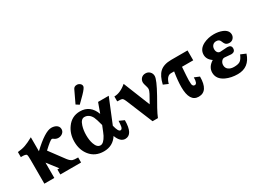

<svg xmlns="http://www.w3.org/2000/svg" viewBox="-38 -1329 2636 1966"><g transform="rotate(-30 1279.5 -346.0)"><path d="M517.1 0H271.5V-59.6H294.9L200.7 -181.2V0H83V-277.8Q83 -331.1 77.6 -342.3Q69.8 -358.9 10.3 -356V-416Q64.9 -420.9 103.5 -435.1Q140.1 -447.8 200.7 -481V-315.4Q353.5 -460 428.7 -460.4Q459.5 -460.4 482.4 -448.7Q514.6 -431.2 515.1 -397Q515.1 -367.7 491.2 -349.6Q470.7 -334 442.9 -334Q414.6 -334 389.2 -355Q385.3 -357.9 377.4 -358.4Q359.9 -358.4 275.9 -279.8L404.3 -106.9Q428.7 -74.7 453.1 -65.4Q469.7 -59.6 517.1 -59.6Z M1122.1 -150.9Q1122.1 17.6 1031.7 17.6Q973.1 17.6 940.9 -68.8Q884.8 19 778.8 19Q675.8 19 616.7 -54.7Q563.5 -121.1 563.5 -217.8Q563.5 -310.5 612.8 -378.9Q669.9 -459.5 767.6 -459.5Q888.7 -459.5 935.5 -333Q955.1 -384.3 978 -450.2H1104L986.8 -163.6Q1005.9 -83 1031.7 -83Q1050.8 -83 1057.1 -113.3Q1060.1 -128.9 1063 -177.7ZM896 -224.6Q875.5 -303.7 862.8 -329.1Q832 -386.7 777.8 -386.7Q737.3 -386.7 717.3 -321.8Q702.1 -273.4 702.1 -215.3Q702.1 -155.8 717.3 -112.3Q737.8 -52.2 778.8 -52.2Q815.9 -52.2 853 -121.6Q862.8 -140.1 896 -224.6ZM874.5 -591.8Q847.7 -565.9 801.3 -519L764.6 -542.5Q787.6 -593.8 833.5 -687.5Q846.2 -711.4 876.5 -710.9Q895.5 -710.9 911.6 -698.2Q927.7 -685.5 927.7 -666Q927.7 -646.5 874.5 -591.8Z M1613.3 -390.6Q1613.3 -347.2 1532.7 -202.6L1471.7 -94.7Q1440.9 -38.6 1425.8 0H1362.3L1234.4 -310.1Q1220.7 -343.3 1209.2 -350.1Q1197.8 -356.9 1150.4 -356.9V-415Q1221.7 -415 1296.9 -479.5L1423.3 -164.6L1475.6 -258.8Q1492.2 -289.1 1492.2 -310.1Q1492.2 -324.2 1483.2 -351.1Q1474.1 -377.9 1474.1 -393.1Q1474.1 -421.4 1492.9 -441.2Q1511.7 -460.9 1543 -460.9Q1573.7 -460.9 1593.5 -440.4Q1613.3 -419.9 1613.3 -390.6Z M2034.7 -332H1901.9Q1892.6 -205.6 1892.6 -174.8Q1892.6 -140.6 1894.5 -130.4Q1899.9 -103.5 1922.4 -103.5Q1953.1 -103.5 1952.6 -177.7L2011.7 -153.3Q2011.7 19.5 1898.9 19.5Q1792 19.5 1792 -155.3Q1792 -228 1808.6 -331.5H1772Q1719.7 -331.5 1696.8 -247.6L1640.1 -272Q1662.1 -365.2 1705.1 -404.8Q1751 -448.2 1840.3 -448.7H2034.7Z M2541.5 -118.7Q2496.6 19.5 2361.3 19.5Q2283.7 19.5 2222.2 -8.8Q2140.1 -47.4 2139.6 -124Q2139.6 -191.9 2209.5 -234.9Q2154.8 -272 2154.8 -326.7Q2154.8 -394.5 2227.5 -431.2Q2282.7 -458 2350.1 -458Q2403.3 -458 2447.3 -440.4Q2508.8 -415 2509.3 -363.8Q2509.3 -338.4 2491.9 -319.6Q2474.6 -300.8 2447.3 -300.8Q2417 -300.8 2401.9 -317.4Q2392.6 -327.6 2381.3 -356Q2370.1 -384.3 2334.5 -384.3Q2308.6 -384.3 2292.7 -366.9Q2276.9 -349.6 2276.9 -321.8Q2276.9 -298.8 2288.3 -283.9Q2299.8 -269 2319.3 -269Q2333 -269 2361.1 -271.7Q2389.2 -274.4 2402.3 -274.4Q2450.7 -274.4 2450.7 -234.4Q2450.7 -190.9 2401.9 -190.4Q2389.2 -190.4 2363.8 -193.6Q2338.4 -196.8 2324.7 -196.8Q2304.2 -196.8 2289.6 -178.2Q2274.9 -159.7 2274.9 -134.3Q2274.9 -101.1 2299.6 -82.5Q2324.2 -64 2364.3 -64Q2412.6 -64 2436 -79.3Q2459.5 -94.7 2481 -144.5Z"/></g></svg>

Font: Accordance
Style: Bold
Weight: 700
Version: Version 1.2 (build January 31, 2020) Miklal Software Solutio